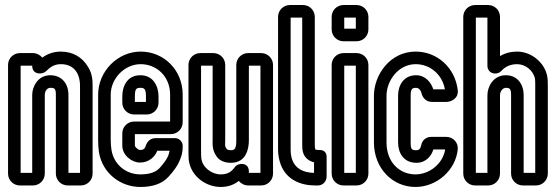

<svg xmlns="http://www.w3.org/2000/svg" viewBox="-20 -712 2209 763"><path d="M298 -370V-25H252V-335C252 -380 225 -413 180 -413C130 -413 108 -367 108 -335V-25H62V-451H108V-450C108 -414 149 -415 163 -429C180 -446 196 -457 222 -457C271 -457 298 -424 298 -370ZM111 -501H59C33 -501 12 -480 12 -454V-22C12 4 33 25 59 25H111C137 25 158 4 158 -22V-335C158 -351 168 -363 180 -363C197 -363 202 -360 202 -335V-22C202 4 223 25 249 25H301C327 25 348 4 348 -22V-370C348 -388 348 -418 330 -446C307 -485 269 -507 222 -507C195 -507 170 -499 148 -483C140 -493 126 -501 111 -501Z M466 -182V-133C466 -95 504 -66 536 -66C572 -66 596 -89 605 -113H654C653 -106 651 -100 648 -92C644 -82 633 -65 614 -44C600 -29 577 -19 538 -19C481 -19 433 -57 423 -116C421 -130 420 -142 420 -155V-336C420 -400 475 -457 539 -457C603 -457 656 -408 656 -336V-229H513C487 -229 466 -208 466 -182ZM706 -226V-336C706 -434 631 -507 539 -507C447 -507 370 -428 370 -336V-155C370 -140 371 -124 373 -108C387 -23 459 31 538 31C585 31 624 19 650 -10C671 -33 686 -54 694 -74C701 -90 706 -107 706 -127V-133C706 -149 692 -163 676 -163H598C576 -163 565 -148 560 -135C556 -124 554 -116 536 -116C528 -116 516 -129 516 -133V-179H659C685 -179 706 -200 706 -226ZM513 -257H563C589 -257 610 -278 610 -304V-329C610 -368 590 -413 538 -413C483 -413 466 -366 466 -329V-304C466 -278 487 -257 513 -257ZM538 -363C554 -363 560 -358 560 -329V-307H516V-329C516 -358 521 -363 538 -363Z M969 -31C969 -69 925 -65 914 -49C901 -31 887 -19 857 -19C821 -19 784 -47 780 -83C779 -89 779 -101 779 -118V-451H825V-154C825 -142 822 -116 841 -90C854 -71 877 -65 898 -65C960 -65 969 -124 969 -154V-451H1015V-25H969ZM966 25H1018C1044 25 1065 4 1065 -22V-454C1065 -480 1044 -501 1018 -501H966C940 -501 919 -480 919 -454V-154C919 -124 914 -115 898 -115C885 -115 882 -119 881 -120C872 -132 875 -134 875 -154V-454C875 -480 854 -501 828 -501H776C750 -501 729 -480 729 -454V-118C729 -101 729 -89 730 -77C738 -11 799 31 857 31C887 31 910 22 929 7C937 17 951 25 966 25Z M1181 -642V-137C1181 -119 1182 -99 1198 -83C1206 -75 1218 -69 1228 -67V-25C1185 -26 1155 -42 1142 -75C1137 -88 1135 -102 1135 -118V-642ZM1085 -645V-118C1085 -96 1089 -76 1096 -57C1119 3 1176 25 1232 25H1243C1264 25 1278 8 1278 -11V-88C1278 -106 1268 -116 1250 -116H1246C1238 -116 1234 -118 1233 -118C1233 -119 1231 -124 1231 -137V-645C1231 -671 1210 -692 1184 -692H1132C1106 -692 1085 -671 1085 -645Z M1348 -25V-451H1394V-25ZM1444 -22V-454C1444 -480 1423 -501 1397 -501H1345C1319 -501 1298 -480 1298 -454V-22C1298 4 1319 25 1345 25H1397C1423 25 1444 4 1444 -22ZM1348 -598V-642H1394V-598ZM1444 -595V-645C1444 -671 1423 -692 1397 -692H1345C1319 -692 1298 -671 1298 -645V-595C1298 -569 1319 -548 1345 -548H1397C1423 -548 1444 -569 1444 -595Z M1634 -413C1584 -413 1562 -373 1562 -332V-146C1562 -104 1584 -65 1635 -65C1673 -65 1695 -93 1702 -118H1749C1741 -64 1689 -19 1631 -19C1568 -19 1516 -67 1516 -146V-332C1516 -390 1562 -457 1632 -457C1690 -457 1738 -415 1748 -357H1702C1693 -385 1670 -413 1634 -413ZM1634 -363C1641 -363 1651 -357 1655 -342C1658 -327 1671 -307 1696 -307H1754C1773 -307 1803 -321 1799 -354C1789 -442 1718 -507 1632 -507C1528 -507 1466 -412 1466 -332V-146C1466 -43 1540 31 1631 31C1716 31 1791 -36 1799 -118C1802 -146 1780 -168 1754 -168H1693C1673 -168 1657 -154 1654 -135C1651 -121 1645 -115 1635 -115C1616 -115 1612 -118 1612 -146V-332C1612 -359 1618 -363 1634 -363Z M1920 -692H1868C1842 -692 1821 -671 1821 -645V-22C1821 4 1842 25 1868 25H1920C1946 25 1967 4 1967 -22V-334C1967 -349 1978 -363 1990 -363C2006 -363 2011 -359 2011 -334V-22C2011 4 2032 25 2058 25H2110C2136 25 2157 4 2157 -22V-370C2157 -384 2157 -398 2154 -412C2143 -464 2091 -507 2035 -507C2010 -507 1987 -501 1967 -489V-645C1967 -671 1946 -692 1920 -692ZM2035 -457C2067 -457 2099 -433 2106 -399C2107 -393 2107 -384 2107 -370V-25H2061V-334C2061 -375 2038 -413 1990 -413C1940 -413 1917 -367 1917 -334V-25H1871V-642H1917V-451C1917 -418 1956 -411 1973 -431C1989 -448 2009 -457 2035 -457Z"/></svg>

Font: DIN Rundschrift
Style: EngKont
Weight: 400
Width: 3
Version: Version 1.027